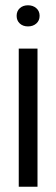

<svg xmlns="http://www.w3.org/2000/svg" viewBox="-20 -707 212 727"><path d="M51 -523H122V0H51ZM43 -647Q43 -665 55 -676Q67 -687 86 -687Q105 -687 117.5 -676Q130 -665 130 -647Q130 -629 117.5 -618Q105 -607 86 -607Q67 -607 55 -618Q43 -629 43 -647Z"/></svg>

Font: Mona Sans Condensed
Style: Regular
Weight: 400
Width: 3
Designer: Deni Anggara
Foundry: GitHub
Version: Version 2.000